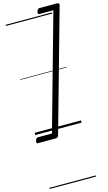

<svg xmlns="http://www.w3.org/2000/svg" viewBox="-225 -1127 942 1679"><g transform="rotate(-15 246.5 -287.5)"><path d="M-6 50Q-2 36 4 30.5Q10 25 18 25H145L436 -1013H309Q301 -1013 298.5 -1018.5Q296 -1024 299 -1038Q303 -1052 309 -1057.5Q315 -1063 323 -1063H478Q505 -1063 501 -1044L192 56Q187 75 160 75H4Q-4 75 -6.5 69.5Q-9 64 -6 50ZM0 478H420V488H0ZM0 -20H420V0H0ZM0 -505H420V-500H0ZM0 -998H420V-988H0Z"/></g></svg>

Font: Playwrite AU SA Guides
Style: Regular
Weight: 400
Designer: Veronika Burian, José Scaglione
Foundry: TypeTogether
Version: Version 1.003